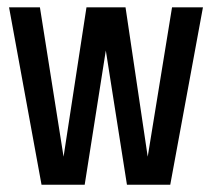

<svg xmlns="http://www.w3.org/2000/svg" viewBox="-20 -508 583 528"><path d="M453.1 -487.8H538.1L448.2 0H329.1L271 -369.1L212.9 0H94.2L4.9 -487.8H89.8L154.8 -77.1L217.8 -487.8H325.2L386.2 -77.1Z"/></svg>

Font: Teko
Style: Regular
Weight: 400
Designer: Manushi Parikh, Jonny Pinhorn
Foundry: Indian Type Foundry
Version: Version 2.000;PS 1.0;hotconv 1.0.79;makeotf.lib2.5.61930